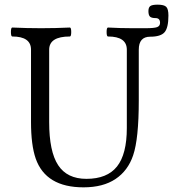

<svg xmlns="http://www.w3.org/2000/svg" viewBox="-20 -783 736 816"><path d="M335 13.2Q174.8 13.2 131.8 -108.9Q111.8 -166.5 111.8 -264.2V-571.8Q111.8 -627.9 32.2 -627.9Q26.4 -627.9 26.4 -647Q26.4 -666 32.2 -666Q93.8 -663.1 154.8 -663.1Q215.3 -663.1 276.9 -666Q282.7 -666 282.7 -647Q282.7 -627.9 276.9 -627.9Q189 -627.9 189 -571.8V-264.2Q189 -139.2 227.1 -81.1Q265.1 -22.9 347.2 -22.9Q435.5 -22.9 477.3 -75.4Q519 -127.9 519 -238.8V-571.8Q519 -627.9 439 -627.9Q433.1 -627.9 433.1 -647Q433.1 -666 439 -666Q491.7 -663.1 543 -663.1H598.1Q635.3 -663.1 647.7 -667.7Q660.2 -672.4 660.2 -686Q660.2 -706.1 641.1 -706.1Q624 -706.1 617.4 -712.4Q610.8 -718.8 610.8 -735.8Q610.8 -751.5 618.9 -757.3Q627 -763.2 649.9 -763.2Q677.2 -763.2 686.5 -753.9Q695.8 -744.6 695.8 -716.8Q695.8 -665 679.4 -646Q663.1 -627 618.2 -627Q569.8 -627 569.8 -571.8V-356Q569.8 -193.4 545.9 -123Q523.9 -57.6 470.9 -22.2Q418 13.2 335 13.2Z"/></svg>

Font: Junicode SmCond
Style: Regular
Weight: 400
Width: 4
Designer: Peter S. Baker
Version: Version 2.206